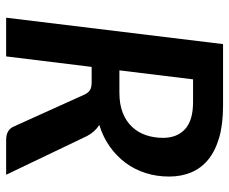

<svg xmlns="http://www.w3.org/2000/svg" viewBox="-82 -682 763 640"><g transform="rotate(90 300.0 -361.5)"><path d="M202.5 -285H253C265.3 -285 274.4 -283.1 280.2 -279.2C286.1 -275.4 291 -269.2 295 -260.5L401 -26C408.3 -8.7 423.2 0 445.5 0H562L433 -269.5C423.7 -287.2 411.3 -300.8 396 -310.5C423 -318.8 447.1 -330.5 468.2 -345.5C489.4 -360.5 507.4 -378 522.2 -398C537.1 -418 548.4 -440.2 556.2 -464.8C564.1 -489.2 568 -515.5 568 -543.5C568 -569.8 563.5 -594 554.5 -616C545.5 -638 531.5 -656.9 512.5 -672.8C493.5 -688.6 469.1 -700.9 439.2 -709.8C409.4 -718.6 373.7 -723 332 -723H126.5L38.5 0H167.5ZM244 -623H320C360.3 -623 390.2 -614.2 409.8 -596.5C429.2 -578.8 439 -554.3 439 -523C439 -502.7 436 -483.7 430 -466C424 -448.3 414.8 -432.9 402.5 -419.8C390.2 -406.6 374.6 -396.2 355.8 -388.8C336.9 -381.2 314.5 -377.5 288.5 -377.5H214Z"/></g></svg>

Font: Lato
Style: Bold Italic
Weight: 700
Italic angle: -7°
Designer: Lukasz Dziedzic
Foundry: tyPoland Lukasz Dziedzic
Version: Version 2.007; 2014-02-27